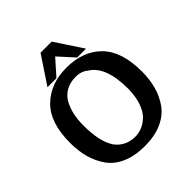

<svg xmlns="http://www.w3.org/2000/svg" viewBox="-240 -1079 1271 1271"><g transform="rotate(-45 396.0 -443.0)"><path d="M210 -712 339 -906H443L571 -712H488L390 -820Q384 -813 348 -773Q312 -733 294 -712ZM55 -345Q55 -535 148 -625Q241 -715 389 -715Q545 -715 635.5 -623.5Q726 -532 726 -344Q726 -268 708.5 -205.5Q691 -143 653.5 -91Q616 -39 549 -9.5Q482 20 391 20Q298 20 230.5 -9.5Q163 -39 126 -92Q89 -145 72 -207.5Q55 -270 55 -345ZM199 -365Q199 -214 247 -142H246Q298 -69 390 -69Q423 -69 454.5 -82Q486 -95 515 -123Q544 -151 562 -203.5Q580 -256 581 -327Q581 -535 479 -599V-598Q445 -629 390 -629Q336 -629 297 -606Q258 -583 237.5 -543.5Q217 -504 208 -460Q199 -416 199 -365Z"/></g></svg>

Font: Coval
Style: ExtraBold
Weight: 800
Foundry: Context Ltd
Version: Version 001.000